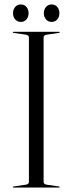

<svg xmlns="http://www.w3.org/2000/svg" viewBox="-20 -843 326 863"><path d="M176 -25Q176 -14.5 192 -12.5L244.5 -5Q248.5 -4.5 248.5 -2.5Q248.5 0 245 0H41Q37.5 0 37.5 -2.5Q37.5 -4.5 41.5 -5L94 -12.5Q110 -14.5 110 -25V-675Q110 -685.5 94 -687.5L41.5 -695Q37.5 -695.5 37.5 -697.5Q37.5 -700 41 -700H245Q248.5 -700 248.5 -697.5Q248.5 -695.5 244.5 -695L192 -687.5Q176 -685.5 176 -675ZM73.5 -744.5Q58 -744.5 48.2 -755.8Q38.5 -767 38.5 -783.5Q38.5 -800.5 48.2 -811.8Q58 -823 73.5 -823Q89.5 -823 99 -811.8Q108.5 -800.5 108.5 -783.5Q108.5 -767 99 -755.8Q89.5 -744.5 73.5 -744.5ZM212 -744.5Q196.5 -744.5 186.8 -755.8Q177 -767 177 -783.5Q177 -800.5 186.8 -811.8Q196.5 -823 212 -823Q228 -823 237.5 -811.8Q247 -800.5 247 -783.5Q247 -767 237.5 -755.8Q228 -744.5 212 -744.5Z"/></svg>

Font: Fraunces 144pt S000 Light
Style: Regular
Weight: 300
Version: Version 1.000; ttfautohint (v1.8.3)